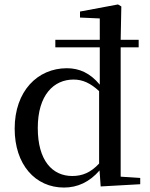

<svg xmlns="http://www.w3.org/2000/svg" viewBox="-20 -829 677 864"><path d="M611 0V-28L523 -34V-616H604V-650H523L526 -800L511 -809L340 -777V-750L429 -746V-650H229V-616H429V-448C386 -500 337 -522 281 -522C149 -522 46 -419 46 -250C46 -88 139 15 268 15C329 15 383 -10 428 -62L433 10ZM150 -253C150 -403 223 -471 311 -471C352 -471 387 -455 426 -419V-93C388 -52 350 -37 305 -37C216 -37 150 -106 150 -253Z"/></svg>

Font: Noto Serif KR Medium
Style: Regular
Weight: 500
Designer: Ryoko NISHIZUKA 西塚涼子 (kana & ideographs); Frank Grießhammer (Latin, Greek & Cyrillic); Wenlong ZHANG 张文龙 (bopomofo); San
Foundry: Adobe
Version: Version 2.001;hotconv 1.1.0;makeotfexe 2.6.0